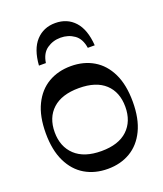

<svg xmlns="http://www.w3.org/2000/svg" viewBox="-148 -897 851 1004"><g transform="rotate(-20 278.0 -395.5)"><path d="M278.5 10.5Q206.8 10.5 152.2 -21.6Q97.6 -53.7 66.7 -117.5Q35.7 -181.3 35.7 -275.3Q35.7 -369.9 66.7 -433.3Q97.6 -496.8 152.2 -528.9Q206.8 -561 278.5 -561Q349.5 -561 403.9 -528.9Q458.4 -496.8 489.1 -433.3Q519.9 -369.9 519.9 -275.3Q519.9 -181.3 489.1 -117.5Q458.4 -53.7 403.9 -21.6Q349.5 10.5 278.5 10.5ZM278.5 -88.5Q374 -88.5 424.1 -135.8Q474.2 -183.1 474.2 -264.2Q474.2 -345.7 424.1 -392.2Q374 -438.6 278.5 -438.6Q183 -438.6 132.2 -392.2Q81.4 -345.7 81.4 -264.2Q81.4 -183.8 132.2 -136.1Q183 -88.5 278.5 -88.5ZM278.5 -800.6Q344.9 -800.6 386.1 -755.4Q427.4 -710.2 433.7 -620.4H395.1Q387.4 -672.6 354.5 -695.9Q321.5 -719.1 278.5 -719.1Q236.2 -719.1 202.9 -695.9Q169.6 -672.6 161.9 -620.4H123.3Q129.6 -710.2 171.4 -755.4Q213.1 -800.6 278.5 -800.6Z"/></g></svg>

Font: Savate ExtraLight
Style: Regular
Weight: 200
Designer: Max Esnée
Foundry: Plomb Type
Version: Version 2.000